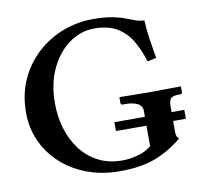

<svg xmlns="http://www.w3.org/2000/svg" viewBox="-76 -739 878 830"><g transform="rotate(-10 363.5 -324.0)"><path d="M532 -203V-229Q532 -252 511 -262Q490 -272 460 -272H446Q438 -272 438 -281V-304L440 -306Q440 -306 455.5 -305.5Q471 -305 493.5 -305Q516 -305 538.5 -304.5Q561 -304 576 -304Q590 -304 611.5 -304.5Q633 -305 654.5 -305Q676 -305 691 -305.5Q706 -306 706 -306L708 -304V-281Q708 -272 700 -272H694Q663 -272 656 -260.5Q649 -249 649 -229V-203H705V-164H649V-114Q649 -103 652 -96.5Q655 -90 661 -85Q609 -41 545 -15.5Q481 10 386 10Q306 10 240.5 -15Q175 -40 127.5 -84Q80 -128 54.5 -185.5Q29 -243 29 -308Q29 -391 59 -455.5Q89 -520 139.5 -565.5Q190 -611 253 -634.5Q316 -658 383 -658Q434 -658 467.5 -651.5Q501 -645 524 -636Q547 -627 565 -620.5Q583 -614 602 -614Q604 -571 610.5 -528.5Q617 -486 624 -445L585 -437Q571 -484 548 -525Q525 -566 485.5 -591.5Q446 -617 382 -617Q322 -617 271 -580Q220 -543 189.5 -478Q159 -413 159 -327Q159 -270 174.5 -217.5Q190 -165 221 -123.5Q252 -82 298 -58Q344 -34 404 -34Q436 -34 471.5 -43.5Q507 -53 532 -74V-164H398V-203Z"/></g></svg>

Font: Libertinus Serif SemiBold
Style: Regular
Weight: 600
Designer: Philipp H. Poll, Khaled Hosny
Foundry: Caleb Maclennan
Version: Version 7.051;RELEASE